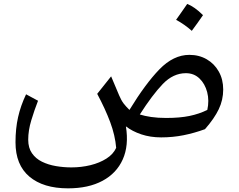

<svg xmlns="http://www.w3.org/2000/svg" viewBox="-20 -707 1246 1003"><path d="M821.8 10.7Q765.6 10.7 718.3 -5.1Q670.9 -21 637.7 -46.9Q653.8 53.2 621.3 125.7Q588.9 198.2 515.6 237.5Q442.4 276.9 335.4 276.9Q206.1 276.9 133.5 215.6Q61 154.3 61 36.6Q61 -35.6 74.5 -95.2Q87.9 -154.8 116.2 -214.4L178.7 -180.7Q159.2 -130.9 143.3 -78.1Q127.4 -25.4 127.4 22.9Q127.4 65.4 147 93.5Q166.5 121.6 199.2 137.7Q231.9 153.8 272 160.6Q312 167.5 352.5 167.5Q404.8 167.5 452.6 155.8Q500.5 144 536.1 121.3Q571.8 98.6 586.9 65.4Q581.5 0.5 555.9 -68.4Q530.3 -137.2 487.8 -216.8L560.5 -308.1L602.5 -208.5Q613.8 -182.1 625.7 -166.5Q637.7 -150.9 656.2 -132.8Q739.3 -269 812.7 -344.7Q886.2 -420.4 969.2 -420.4Q1020 -420.4 1060.1 -397.2Q1100.1 -374 1123 -333Q1146 -292 1146 -239.3Q1146 -185.1 1122.8 -136.5Q1099.6 -87.9 1050.8 -32.2Q994.6 -11.7 938.5 -0.5Q882.3 10.7 821.8 10.7ZM1063 -132.8Q1073.7 -181.6 1062.3 -225.6Q1050.8 -269.5 1022 -297.1Q993.2 -324.7 951.2 -324.7Q884.8 -324.7 830.3 -268.1Q775.9 -211.4 710.4 -108.9Q734.9 -101.1 769.5 -95.9Q804.2 -90.8 848.1 -90.8Q919.4 -90.8 970 -101.3Q1020.5 -111.8 1063 -132.8ZM958 -686.5Q996.1 -671.9 1040.5 -627.9Q1026.4 -607.4 1012 -587.2Q997.6 -566.9 981.9 -545.9Q944.8 -579.1 899.9 -603.5Q915 -625 929.2 -645Q943.4 -665 958 -686.5Z"/></svg>

Font: Pinar-DS1-FD Medium
Style: Regular
Weight: 500
Designer: Amin Abedi
Version: Version 3.000